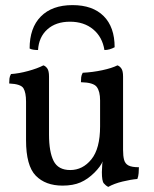

<svg xmlns="http://www.w3.org/2000/svg" viewBox="-20 -723 604 752"><path d="M225 4Q158 4 120 -35Q82 -74 82 -174V-325Q82 -360 72 -377Q62 -394 16 -396Q16 -407 17 -415.5Q18 -424 23 -433Q54 -435 90.5 -445Q127 -455 150 -467Q159 -464 165.5 -454.5Q172 -445 172 -423V-196Q172 -128 190 -92.5Q208 -57 255 -57Q304 -57 338 -99Q372 -141 372 -228V-330Q372 -365 359 -382.5Q346 -400 297 -401Q297 -412 298 -420.5Q299 -429 304 -438Q343 -440 380.5 -448Q418 -456 440 -467Q449 -464 455.5 -454.5Q462 -445 462 -423V-133L384 -96Q379 -82 370 -70Q361 -58 350 -47Q324 -21 295 -8.5Q266 4 225 4ZM404 9Q394 4 386.5 -5Q379 -14 379 -49Q379 -60 380.5 -80Q382 -100 389 -136H462Q462 -112 466 -97Q470 -82 483 -75Q496 -68 524 -68Q524 -58 523 -45Q522 -32 518 -22Q493 -20 460 -12Q427 -4 404 9ZM96 -533Q96 -614 140 -658.5Q184 -703 264 -703Q343 -703 386 -660Q429 -617 429 -538Q420 -533 409.5 -530Q399 -527 389 -527Q381 -578 345 -608Q309 -638 254 -638Q199 -638 165.5 -608Q132 -578 129 -527Q119 -527 110 -528.5Q101 -530 96 -533Z"/></svg>

Font: Vollkorn
Style: Regular
Weight: 400
Designer: Friedrich Althausen
Foundry: Friedrich Althausen
Version: Version 4.104